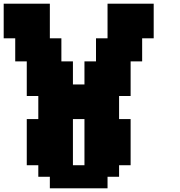

<svg xmlns="http://www.w3.org/2000/svg" viewBox="-20 -895 977 1040"><path d="M250 125H562.5V62.5H625V0H687.5V-250H625V-375H687.5V-562.5H750V-687.5H812.5V-875H562.5V-687.5H500V-562.5H437.5V-437.5H375V-562.5H312.5V-687.5H250V-875H0V-687.5H62.5V-562.5H125V-375H187.5V-250H125V0H187.5V62.5H250ZM437.5 0H375V-250H437.5Z"/></svg>

Font: Faithful 32x
Style: Bold
Weight: 400
Foundry: Faithful Resource Pack
Version: Version 1.0; January 27, 2023